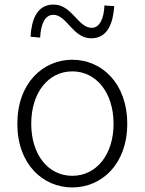

<svg xmlns="http://www.w3.org/2000/svg" viewBox="-20 -809 634 842"><path d="M297 13C426 13 538 -89 538 -266C538 -444 426 -547 297 -547C168 -547 56 -444 56 -266C56 -89 168 13 297 13ZM297 -38C192 -38 117 -130 117 -266C117 -403 192 -496 297 -496C402 -496 478 -403 478 -266C478 -130 402 -38 297 -38ZM380 -641C454 -641 476 -711 481 -782L438 -785C436 -730 418 -687 382 -687C322 -687 296 -789 215 -789C141 -789 118 -721 114 -648L156 -644C159 -702 176 -744 214 -744C273 -744 299 -641 380 -641Z"/></svg>

Font: Noto Sans HK Light
Style: Regular
Weight: 300
Designer: Ryoko NISHIZUKA 西塚涼子 (kana, bopomofo & ideographs); Paul D. Hunt (Latin, Greek & Cyrillic); Sandoll Communications 산돌커뮤니
Foundry: Adobe
Version: Version 2.004;hotconv 1.0.118;makeotfexe 2.5.65603